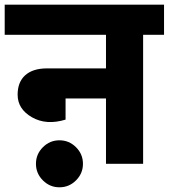

<svg xmlns="http://www.w3.org/2000/svg" viewBox="-40 -697 718 817"><path d="M658 -677V-549H569V0H411V-278H239V-188Q157 -163 96 -198Q35 -233 35 -294Q35 -348 67.5 -377Q100 -406 160 -406H411V-549H-20V-677ZM142.5 -70.5Q172 -100 213 -100Q254 -100 283.5 -70.5Q313 -41 313 0Q313 41 283.5 70.5Q254 100 213 100Q172 100 142.5 70.5Q113 41 113 0Q113 -41 142.5 -70.5Z"/></svg>

Font: Martel Sans Heavy
Style: Regular
Weight: 900
Designer: Dan Reynolds and Mathieu Réguer
Foundry: Dan Reynolds and Mathieu Réguer
Version: Version 1.001;PS 001.001;hotconv 1.0.70;makeotf.lib2.5.58329